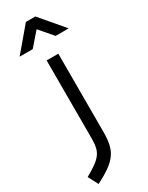

<svg xmlns="http://www.w3.org/2000/svg" viewBox="-281 -782 815 1054"><g transform="rotate(-30 127.0 -255.0)"><path d="M93 -6C93 84 70 109 -32 167L1 230C134 162 167 118 167 -5V-500H93ZM-25 -592H58L131 -676L203 -592H286L160 -740H100Z"/></g></svg>

Font: TitilliumText22L
Style: 400 wt
Weight: 400
Designer: Campivisivi
Foundry: Campivisivi
Version: 1.000